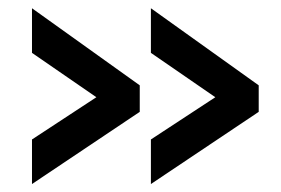

<svg xmlns="http://www.w3.org/2000/svg" viewBox="-20 -497 689 470"><path d="M613.3 -223.2 349.4 -46.5V-155.6L507.1 -259L349.4 -367.6V-476.8L613.3 -288.1ZM322.1 -223.2 58.3 -46.5V-155.6L215.9 -259L58.3 -367.6V-476.8L322.1 -288.1Z"/></svg>

Font: Raleway Thin
Style: Regular
Weight: 100
Designer: Matt McInerney, Pablo Impallari, Rodrigo Fuenzalida
Foundry: Matt McInerney, Pablo Impallari, Rodrigo Fuenzalida
Version: Version 4.026